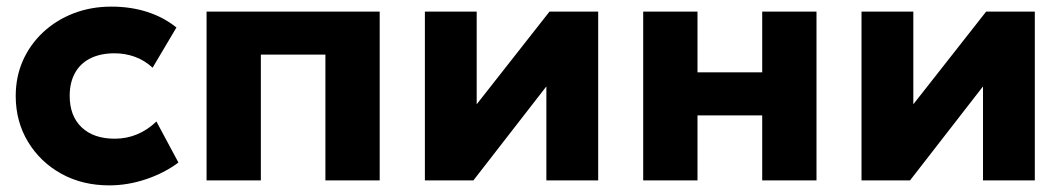

<svg xmlns="http://www.w3.org/2000/svg" viewBox="-20 -545 3214 580"><path d="M310 15Q229 15 165.2 -20.2Q101.5 -55.5 64.5 -116.8Q27.5 -178 27.5 -255Q27.5 -313 49.2 -362Q71 -411 110.5 -447.8Q150 -484.5 202.5 -504.8Q255 -525 316.5 -525Q374.5 -525 424 -509.2Q473.5 -493.5 513 -462L441 -340.5Q416.5 -363 387.2 -373.5Q358 -384 326 -384Q284 -384 253.5 -369Q223 -354 206.8 -325Q190.5 -296 190.5 -255.5Q190.5 -194.5 226.8 -160.2Q263 -126 326.5 -126Q362.5 -126 394.2 -139.2Q426 -152.5 452.5 -178L519 -54Q476 -22 420.8 -3.5Q365.5 15 310 15Z M604 0V-510H1127V0H963V-380H768V0Z M1263.5 0V-510H1420V-230L1640 -510H1787V0H1630.5V-284L1410 0Z M1923 0V-510H2087V-326.5H2282.5V-510H2446.5V0H2282.5V-196.5H2087V0Z M2582.5 0V-510H2739V-230L2959 -510H3106V0H2949.5V-284L2729 0Z"/></svg>

Font: Geologica Cursive
Style: Bold
Weight: 700
Designer: Sindre Bremnes, Frode Helland
Foundry: Monokrom Skriftforlag AS
Version: Version 1.010;gftools[0.9.28]